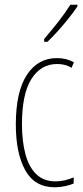

<svg xmlns="http://www.w3.org/2000/svg" viewBox="-20 -783 353 813"><path d="M212 10Q127 10 87 -62Q47 -134 47 -256Q47 -394 93.5 -465.5Q140 -537 221 -537Q262 -537 293 -519L283 -496Q257 -512 222 -512Q153 -512 113 -448.5Q73 -385 73 -257Q73 -186 87.5 -131Q102 -76 133.5 -45.5Q165 -15 215 -15Q253 -15 292 -32V-6Q276 1 254 5.5Q232 10 212 10ZM308 -756Q292 -732 269.5 -704Q247 -676 224 -650.5Q201 -625 181 -606H167V-618Q201 -658 227 -691Q253 -724 278 -763H308Z"/></svg>

Font: Noto Sans Lao UI ExtCond Thin
Style: Regular
Weight: 100
Width: 2
Designer: Monotype Design Team
Foundry: Monotype Imaging Inc.
Version: Version 2.000; ttfautohint (v1.8.4.7-5d5b)